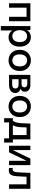

<svg xmlns="http://www.w3.org/2000/svg" viewBox="1928 -2498 770 4666"><g transform="rotate(90 2313.0 -165.0)"><path d="M388 0V-518H495V0ZM59 0V-518H166V0ZM131 -425V-518H421V-425Z M613 200V-518H713V-435H714Q731 -468 757.5 -489Q784 -510 817 -520Q850 -530 885 -530Q950 -530 1001.5 -497.5Q1053 -465 1083 -404.5Q1113 -344 1113 -259Q1113 -174 1083.5 -113.5Q1054 -53 1002.5 -20.5Q951 12 885 12Q853 12 822 2.5Q791 -7 765 -27.5Q739 -48 721 -78H720V200ZM858 -79Q900 -79 932.5 -99Q965 -119 984 -159Q1003 -199 1003 -259Q1003 -318 984 -358.5Q965 -399 932.5 -419Q900 -439 858 -439Q817 -439 784 -419Q751 -399 732 -358.5Q713 -318 713 -259Q713 -200 732.5 -159.5Q752 -119 784.5 -99Q817 -79 858 -79Z M1448 12Q1374 12 1316 -21Q1258 -54 1224.5 -114.5Q1191 -175 1191 -259Q1191 -343 1224.5 -403.5Q1258 -464 1316 -497Q1374 -530 1448 -530Q1521 -530 1579 -497Q1637 -464 1671 -403.5Q1705 -343 1705 -259Q1705 -175 1671 -114.5Q1637 -54 1579 -21Q1521 12 1448 12ZM1448 -79Q1488 -79 1521.5 -98.5Q1555 -118 1574.5 -158Q1594 -198 1594 -259Q1594 -320 1574.5 -360Q1555 -400 1521.5 -419.5Q1488 -439 1448 -439Q1407 -439 1373.5 -419.5Q1340 -400 1320.5 -360Q1301 -320 1301 -259Q1301 -198 1320.5 -158Q1340 -118 1373.5 -98.5Q1407 -79 1448 -79Z M1799 0V-518H2049Q2121 -518 2165 -482Q2209 -446 2209 -385Q2209 -346 2189.5 -318.5Q2170 -291 2136 -277V-276Q2185 -266 2213 -231.5Q2241 -197 2241 -148Q2241 -103 2217 -69.5Q2193 -36 2149.5 -18Q2106 0 2046 0ZM1905 -76H2034Q2082 -76 2106.5 -96Q2131 -116 2131 -154Q2131 -191 2106.5 -211Q2082 -231 2034 -231H1905ZM1905 -304H2027Q2062 -304 2082 -323Q2102 -342 2102 -373Q2102 -403 2082 -422.5Q2062 -442 2027 -442H1905Z M2568 12Q2494 12 2436 -21Q2378 -54 2344.5 -114.5Q2311 -175 2311 -259Q2311 -343 2344.5 -403.5Q2378 -464 2436 -497Q2494 -530 2568 -530Q2641 -530 2699 -497Q2757 -464 2791 -403.5Q2825 -343 2825 -259Q2825 -175 2791 -114.5Q2757 -54 2699 -21Q2641 12 2568 12ZM2568 -79Q2608 -79 2641.5 -98.5Q2675 -118 2694.5 -158Q2714 -198 2714 -259Q2714 -320 2694.5 -360Q2675 -400 2641.5 -419.5Q2608 -439 2568 -439Q2527 -439 2493.5 -419.5Q2460 -400 2440.5 -360Q2421 -320 2421 -259Q2421 -198 2440.5 -158Q2460 -118 2493.5 -98.5Q2527 -79 2568 -79Z M2894 -62Q2920 -93 2937.5 -130Q2955 -167 2964.5 -215.5Q2974 -264 2976 -327L2982 -518H3368V-62H3262V-426H3024L3078 -486L3073 -316Q3071 -249 3062 -202.5Q3053 -156 3039 -123Q3025 -90 3004 -62ZM2954 120H2852V-93H2974V0H2954ZM2924 0V-92H3357V0ZM3342 120V0H3322V-93H3444V120Z M3522 0V-518H3627V-92H3628L3834 -518H3993V0H3888V-425H3887L3682 0Z M4116 7Q4100 7 4086 4.5Q4072 2 4061 -2V-92Q4069 -89 4077.5 -87.5Q4086 -86 4095 -86Q4125 -86 4143.5 -111Q4162 -136 4166 -201Q4168 -223 4169 -246Q4170 -269 4171.5 -292.5Q4173 -316 4174 -342L4181 -518H4568V0H4460V-489L4495 -425H4214L4278 -489L4271 -334Q4269 -296 4267 -262.5Q4265 -229 4263 -193Q4259 -120 4243 -76Q4227 -32 4196 -12.5Q4165 7 4116 7Z"/></g></svg>

Font: TikTok Sans 24pt Medium
Style: Regular
Weight: 500
Version: Version 4.000